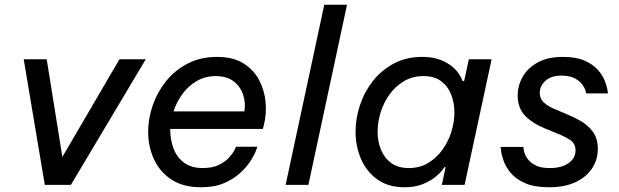

<svg xmlns="http://www.w3.org/2000/svg" viewBox="-20 -780 2610 810"><path d="M279 0H169L80 -530H177L250 -75H218L484 -530H595Z M828 10Q752 10 702.5 -23Q653 -56 629 -109.5Q605 -163 605 -224Q605 -280 624.5 -336Q644 -392 681 -438Q718 -484 772 -512Q826 -540 896 -540Q963 -540 1006.5 -513Q1050 -486 1073 -442.5Q1096 -399 1100.5 -348.5Q1105 -298 1093 -252L1089 -236H698Q698 -190 712.5 -152.5Q727 -115 757.5 -93Q788 -71 835 -71Q877 -71 904 -84.5Q931 -98 947 -116Q963 -134 969.5 -147.5Q976 -161 976 -161H1066Q1066 -161 1059.5 -143.5Q1053 -126 1037 -101Q1021 -76 993.5 -50.5Q966 -25 925.5 -7.5Q885 10 828 10ZM712 -310H1011Q1017 -347 1005.5 -381Q994 -415 965.5 -437Q937 -459 890 -459Q846 -459 810.5 -438.5Q775 -418 750 -384Q725 -350 712 -310Z M1281 0H1185L1348 -760H1444Z M1761 -540Q1793 -540 1818 -533.5Q1843 -527 1862 -516.5Q1881 -506 1895 -493Q1909 -480 1918 -465.5Q1927 -451 1932 -438H1938L1958 -530H2054L1940 0H1844L1860 -75H1855Q1855 -75 1845.5 -62Q1836 -49 1815.5 -32.5Q1795 -16 1763 -3Q1731 10 1686 10Q1618 10 1572 -23Q1526 -56 1503 -109.5Q1480 -163 1480 -224Q1480 -280 1498.5 -336Q1517 -392 1553 -438Q1589 -484 1641.5 -512Q1694 -540 1761 -540ZM1766 -459Q1721 -459 1685 -438Q1649 -417 1624 -382.5Q1599 -348 1586 -306.5Q1573 -265 1573 -224Q1573 -184 1587 -149Q1601 -114 1630 -92.5Q1659 -71 1705 -71Q1750 -71 1785.5 -92Q1821 -113 1846 -147.5Q1871 -182 1884 -223.5Q1897 -265 1897 -306Q1897 -347 1883 -382Q1869 -417 1840.5 -438Q1812 -459 1766 -459Z M2296 10Q2235 10 2196 -7Q2157 -24 2135.5 -49.5Q2114 -75 2105 -100.5Q2096 -126 2094 -143Q2092 -160 2092 -160H2188Q2188 -160 2189 -151Q2190 -142 2195 -129Q2200 -116 2212 -102.5Q2224 -89 2245 -80Q2266 -71 2300 -71Q2350 -71 2379 -92Q2408 -113 2408 -145Q2408 -175 2384.5 -190Q2361 -205 2333 -216L2279 -238Q2224 -261 2194 -293Q2164 -325 2164 -377Q2164 -419 2185 -456Q2206 -493 2248.5 -516.5Q2291 -540 2355 -540Q2410 -540 2445.5 -524.5Q2481 -509 2501.5 -486Q2522 -463 2531 -440Q2540 -417 2542.5 -401.5Q2545 -386 2545 -386H2453Q2453 -386 2450 -397.5Q2447 -409 2436.5 -423.5Q2426 -438 2405 -449.5Q2384 -461 2348 -461Q2305 -461 2281 -439Q2257 -417 2257 -388Q2257 -364 2273.5 -348.5Q2290 -333 2315 -322L2374 -297Q2399 -287 2429 -270Q2459 -253 2480.5 -225Q2502 -197 2502 -151Q2502 -107 2478 -70Q2454 -33 2408 -11.5Q2362 10 2296 10Z"/></svg>

Font: Be Vietnam Pro Variable Thin
Style: Italic
Weight: 100
Italic angle: -12°
Designer: Lam Bao, Tony Le, Vietanh Nguyen
Foundry: Yellow Type Foundry
Version: Version 1.002